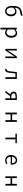

<svg xmlns="http://www.w3.org/2000/svg" viewBox="3956 -4810 1087 9040"><g transform="rotate(90 4500.0 -290.5)"><path d="M511.7 -54.7Q577.1 -54.7 619.6 -113.8Q662.1 -172.9 662.1 -267.6Q662.1 -354.5 622.1 -406.2Q582 -458 509.8 -458Q414.1 -458 336.9 -355.5V-310.5Q336.9 -188.5 381.3 -121.6Q425.8 -54.7 511.7 -54.7ZM707 -814.5 723.6 -739.3Q688.5 -716.8 614.3 -705.1Q567.4 -698.2 543.9 -693.4Q520.5 -688.5 486.8 -679.2Q453.1 -669.9 437 -658.2Q420.9 -646.5 400.9 -627Q380.9 -607.4 371.1 -580.1Q361.3 -552.7 353 -514.6Q344.7 -476.6 340.8 -426.8Q377.9 -472.7 427.2 -497.6Q476.6 -522.5 529.3 -522.5Q627.9 -522.5 687.5 -453.6Q747.1 -384.8 747.1 -267.6Q747.1 -141.6 679.2 -64.5Q611.3 12.7 512.7 12.7Q391.6 12.7 325.2 -75.2Q258.8 -163.1 258.8 -325.2Q258.8 -404.3 267.1 -466.3Q275.4 -528.3 289.1 -573.2Q302.7 -618.2 327.1 -651.9Q351.6 -685.5 377 -707Q402.3 -728.5 440.4 -744.1Q478.5 -759.8 513.2 -767.6Q547.9 -775.4 597.7 -783.2Q660.2 -792 707 -814.5Z M1287.1 232.4V-540H1353.5L1361.3 -476.6H1364.3Q1460 -553.7 1538.1 -553.7Q1641.6 -553.7 1697.8 -480Q1753.9 -406.2 1753.9 -279.3Q1753.9 -145.5 1685.1 -66.4Q1616.2 12.7 1518.6 12.7Q1445.3 12.7 1366.2 -49.8L1368.2 44.9V232.4ZM1506.8 -55.7Q1578.1 -55.7 1623.5 -116.2Q1668.9 -176.8 1668.9 -278.3Q1668.9 -485.4 1519.5 -485.4Q1452.1 -485.4 1368.2 -407.2V-115.2Q1436.5 -55.7 1506.8 -55.7Z M2281.2 0V-540H2360.4V-303.7Q2360.4 -261.7 2351.6 -103.5H2356.4Q2366.2 -120.1 2393.1 -161.6Q2419.9 -203.1 2429.7 -219.7L2642.6 -540H2718.8V0H2639.6V-235.4Q2639.6 -248 2647.5 -435.5H2643.6Q2584 -342.8 2570.3 -320.3L2356.4 0Z M3265.6 12.7Q3242.2 12.7 3218.8 4.9L3235.4 -70.3Q3249 -66.4 3258.8 -66.4Q3320.3 -66.4 3334 -185.5Q3361.3 -421.9 3376 -540H3697.3V0H3616.2V-472.7H3440.4Q3425.8 -345.7 3403.3 -166Q3381.8 12.7 3265.6 12.7Z M4608.4 -279.3V-475.6H4518.6Q4376 -475.6 4376 -380.9Q4376 -332 4413.6 -305.7Q4451.2 -279.3 4518.6 -279.3ZM4504.9 -540H4689.5V0H4608.4V-218.8H4502.9H4502L4346.7 0H4254.9L4422.9 -228.5Q4365.2 -243.2 4330.1 -282.2Q4294.9 -321.3 4294.9 -382.8Q4294.9 -540 4504.9 -540Z M5283.2 0V-540H5364.3V-318.4H5636.7V-540H5717.8V0H5636.7V-245.1H5364.3V0Z M6459 0V-472.7H6275.4V-540H6723.6V-472.7H6540V0Z M7534.2 12.7Q7424.8 12.7 7351.6 -63.5Q7278.3 -139.6 7278.3 -268.6Q7278.3 -395.5 7350.1 -474.6Q7421.9 -553.7 7519.5 -553.7Q7620.1 -553.7 7676.3 -486.3Q7732.4 -418.9 7732.4 -300.8Q7732.4 -268.6 7728.5 -252H7359.4Q7363.3 -161.1 7413.6 -106.4Q7463.9 -51.8 7544.9 -51.8Q7617.2 -51.8 7681.6 -95.7L7711.9 -42Q7627 12.7 7534.2 12.7ZM7358.4 -310.5H7660.2Q7660.2 -396.5 7623.5 -442.4Q7586.9 -488.3 7520.5 -488.3Q7458 -488.3 7412.1 -440.4Q7366.2 -392.6 7358.4 -310.5Z M8283.2 0V-540H8364.3V-318.4H8636.7V-540H8717.8V0H8636.7V-245.1H8364.3V0Z"/></g></svg>

Font: GenEi Gothic M SemiLight
Style: Regular
Weight: 350
Designer: o_tamon (Modified); [Source Han Sans]
Ryoko NISHIZUKA  (kana & ideographs); Paul D. Hunt (Latin, Greek & Cyrillic); Wenl
Version: Version 1.1a;Original Version 1.004